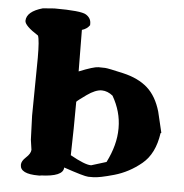

<svg xmlns="http://www.w3.org/2000/svg" viewBox="-49 -708 731 761"><g transform="rotate(5 316.0 -327.5)"><path d="M252.4 -86.4Q311 -53.7 334.5 -53.7H336.4L395 -71.8L396 -72.3Q431.6 -143.1 431.6 -207.5Q431.6 -208.5 431.6 -209.5V-210.4Q431.6 -275.4 396.5 -335.9Q376 -352.5 353 -353H352.5Q327.6 -353 293.7 -328.9Q259.8 -304.7 255.4 -299.3Q255.4 -193.4 252.4 -86.4ZM230.5 -35.6Q230.5 -35.2 230.5 -34.7Q229 1 140.1 3.9L139.2 4.9H130.9Q58.6 4.9 58.6 -30.8V-31.7Q58.6 -46.4 76.4 -62.5Q94.2 -78.6 95.2 -93.8L89.4 -133.8L85.9 -229L88.4 -459Q88.4 -529.8 81.5 -547.4Q26.9 -582 26.9 -601.6Q27.8 -638.7 91.3 -656.7L137.2 -660.2H137.7Q242.7 -660.2 263.2 -647.5Q283.7 -634.8 283.7 -613.3V-606.4Q272.9 -590.8 252.9 -585Q253.9 -502 254.4 -419.9Q312.5 -443.4 331.5 -443.4Q350.6 -443.4 357.9 -442.9Q369.6 -442.4 430.7 -428.2Q491.7 -414.1 528.3 -381.6Q564.9 -349.1 582.5 -288.6L602.1 -206.1L599.1 -204.1Q587.4 -121.6 538.3 -81.1Q489.3 -40.5 430.7 -23.9Q372.1 -7.3 348.1 -7.3H328.6Q311.5 -7.8 230.5 -35.6Z"/></g></svg>

Font: Drukaatie burti
Style: Heavy
Weight: 800
Version: Version 0.14